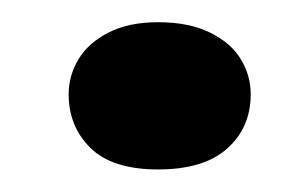

<svg xmlns="http://www.w3.org/2000/svg" viewBox="-20 -309 262 172"><path d="M204.6 -224.6Q204.6 -241.2 195.8 -255.9Q187 -270.5 168.2 -279.8Q149.4 -289.1 121.6 -289.1Q95.2 -289.1 77.1 -279.8Q59.1 -270.5 50.3 -255.9Q41.5 -241.2 41.5 -224.6Q41.5 -195.8 61 -176.5Q80.6 -157.2 121.6 -157.2Q162.6 -157.2 183.6 -176Q204.6 -194.8 204.6 -224.6Z"/></svg>

Font: Neuton
Style: Bold
Weight: 700
Designer: Brian M Zick
Foundry: Brian M Zick
Version: Version 1.560